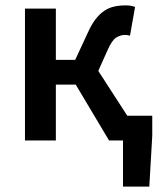

<svg xmlns="http://www.w3.org/2000/svg" viewBox="-20 -523 602 715"><path d="M438 172V0H386L262 -208H188V0H73V-491H188V-300H260L306 -399Q320 -431 335.5 -451Q351 -471 368 -482.5Q385 -494 405 -498.5Q425 -503 448 -503Q468 -503 483 -497L464 -390Q455 -393 446 -393Q428 -393 412 -382.5Q396 -372 380 -335L346 -259L454 -92H547V-17L536 172Z"/></svg>

Font: CV Source Sans Light
Style: Bold
Weight: 600
Designer: Paul D. Hunt
Foundry: Adobe Systems Incorporated
Version: Version 3.001